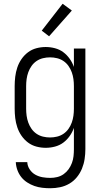

<svg xmlns="http://www.w3.org/2000/svg" viewBox="-20 -778 540 1021"><path d="M247 223Q226 223 204.5 220.5Q183 218 163 211Q143 204 124.5 192Q106 180 93 163.5Q80 147 72.5 126.5Q65 106 64 84H125Q126 105 138 123Q150 141 168 151Q186 161 206.5 164.5Q227 168 247 168Q266 168 284.5 163.5Q303 159 318.5 148Q334 137 345 121.5Q356 106 362.5 88.5Q369 71 371 52.5Q373 34 373 15V-98Q365 -75 350.5 -54.5Q336 -34 316.5 -19.5Q297 -5 272.5 1.5Q248 8 223 8Q198 8 173.5 1.5Q149 -5 129 -20Q109 -35 94.5 -56Q80 -77 72 -101Q64 -125 61 -150Q58 -175 58 -200V-320Q58 -345 61 -370Q64 -395 72 -419Q80 -443 94.5 -464Q109 -485 129 -500Q149 -515 173.5 -521.5Q198 -528 223 -528Q248 -528 272.5 -521.5Q297 -515 316.5 -500.5Q336 -486 350.5 -465.5Q365 -445 373 -422V-520H434V15Q434 41 430 67.5Q426 94 416 118.5Q406 143 389 164Q372 185 349 198.5Q326 212 300 217.5Q274 223 247 223ZM246 -47Q265 -47 283.5 -51.5Q302 -56 317.5 -66.5Q333 -77 344 -92.5Q355 -108 361.5 -126Q368 -144 370.5 -162.5Q373 -181 373 -200V-320Q373 -339 370.5 -357.5Q368 -376 361.5 -394Q355 -412 344 -427.5Q333 -443 317.5 -453.5Q302 -464 283.5 -468.5Q265 -473 246 -473Q227 -473 208.5 -468.5Q190 -464 174.5 -453.5Q159 -443 148 -427.5Q137 -412 130.5 -394Q124 -376 121.5 -357.5Q119 -339 119 -320V-200Q119 -181 121.5 -162.5Q124 -144 130.5 -126Q137 -108 148 -92.5Q159 -77 174.5 -66.5Q190 -56 208.5 -51.5Q227 -47 246 -47ZM241 -585 202 -615 313 -758 362 -722Z"/></svg>

Font: Iosevka Light
Style: Regular
Weight: 300
Monospace: yes
Designer: Belleve Invis
Foundry: Belleve Invis
Version: Version 32.5.0; ttfautohint (v1.8.4)